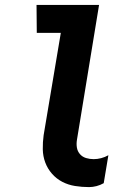

<svg xmlns="http://www.w3.org/2000/svg" viewBox="-20 -755 540 783"><path d="M343 8Q314 8 286 3.5Q258 -1 234 -13.5Q210 -26 192 -46.5Q174 -67 164.5 -92.5Q155 -118 154.5 -146.5Q154 -175 158 -204L228 -621H130L129 -735H384L294 -186Q291 -169 293.5 -153.5Q296 -138 306 -126.5Q316 -115 331 -110.5Q346 -106 362 -106Q377 -106 392.5 -110Q408 -114 422 -122L403 -8Q389 0 373.5 4Q358 8 343 8Z"/></svg>

Font: Iosevka Heavy Oblique
Style: Regular
Weight: 900
Italic angle: -9°
Monospace: yes
Designer: Belleve Invis
Foundry: Belleve Invis
Version: Version 32.5.0; ttfautohint (v1.8.4)